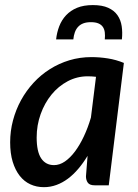

<svg xmlns="http://www.w3.org/2000/svg" viewBox="-20 -748 556 775"><path d="M367.5 -438Q359 -439 350.8 -439.5Q342.5 -440 334 -440Q291 -440 253.2 -420Q215.5 -400 187.8 -366Q160 -332 144 -287.2Q128 -242.5 128 -193Q128 -136 146.2 -108.8Q164.5 -81.5 198 -81.5Q220.5 -81.5 242 -96.2Q263.5 -111 282.8 -136.8Q302 -162.5 318.5 -197.5Q335 -232.5 347 -273.5ZM333.5 -119Q316 -90 296.2 -66.8Q276.5 -43.5 254.5 -27Q232.5 -10.5 208 -1.5Q183.5 7.5 157 7.5Q127.5 7.5 102.5 -4Q77.5 -15.5 59.5 -38.5Q41.5 -61.5 31.2 -95.2Q21 -129 21 -173.5Q21 -219 32.5 -262.2Q44 -305.5 65 -343.8Q86 -382 115.5 -414Q145 -446 181.5 -469Q218 -492 260.2 -504.8Q302.5 -517.5 349 -517.5Q382.5 -517.5 415.5 -512.2Q448.5 -507 480 -494L419 0H362.5Q342 0 334.5 -10.5Q327 -21 327 -36.5ZM355 -727.5Q392.5 -727.5 416.8 -716.5Q441 -705.5 454.2 -686.5Q467.5 -667.5 471.2 -642.2Q475 -617 472 -589H403Q404.5 -604.5 403 -617.2Q401.5 -630 395.2 -639.2Q389 -648.5 377.2 -653.5Q365.5 -658.5 347 -658.5Q328.5 -658.5 315.8 -653.5Q303 -648.5 294.8 -639.2Q286.5 -630 282 -617.2Q277.5 -604.5 276 -589H206.5Q209.5 -617 219.2 -642.2Q229 -667.5 246.8 -686.5Q264.5 -705.5 291 -716.5Q317.5 -727.5 355 -727.5Z"/></svg>

Font: Lato SemiBold
Style: Italic
Weight: 600
Italic angle: -7°
Designer: Lukasz Dziedzic with Adam Twardoch and Botio Nikoltchev
Foundry: tyPoland Lukasz Dziedzic
Version: Version 2.015; 2015-08-06; http://www.latofonts.com/